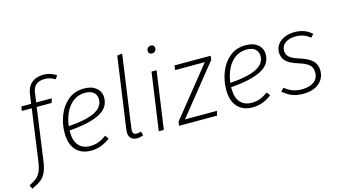

<svg xmlns="http://www.w3.org/2000/svg" viewBox="-147 -1114 2991 1684"><g transform="rotate(-15 1348.5 -272.0)"><path d="M208 -609 196 -522H337L326 -483H190L125 -13Q116 54 97.5 92.5Q79 131 49.5 153.5Q20 176 -33 200L-48 165Q-7 145 17 126Q41 107 56.5 74Q72 41 80 -15L145 -483H55L61 -522H150L163 -613Q172 -674 213 -707.5Q254 -741 319 -741Q350 -741 378 -732.5Q406 -724 435 -706L415 -674Q389 -689 367 -695.5Q345 -702 320 -702Q221 -702 208 -609Z M415 -209V-199Q415 -113 452.5 -71.5Q490 -30 555 -30Q597 -30 631.5 -43Q666 -56 705 -84L727 -51Q685 -20 643 -4.5Q601 11 553 11Q465 11 416 -43.5Q367 -98 367 -198Q367 -277 396 -354Q425 -431 484.5 -481.5Q544 -532 632 -532Q702 -532 742.5 -497.5Q783 -463 783 -409Q783 -316 687.5 -268.5Q592 -221 415 -209ZM418 -247Q577 -258 656 -297Q735 -336 735 -407Q735 -445 709 -469Q683 -493 632 -493Q567 -493 521.5 -457.5Q476 -422 450.5 -366Q425 -310 418 -247Z M943 -83Q942 -77 942 -67Q942 -48 950.5 -39Q959 -30 978 -30Q995 -30 1017 -38L1028 -2Q1000 11 972 11Q936 11 916 -8Q896 -27 896 -65Q896 -71 898 -89L989 -735L1035 -741Z M1289 -522 1215 0H1169L1243 -522ZM1257 -705Q1257 -722 1268 -733Q1279 -744 1296 -744Q1311 -744 1319.5 -735.5Q1328 -727 1328 -713Q1328 -696 1317 -685Q1306 -674 1290 -674Q1275 -674 1266 -682.5Q1257 -691 1257 -705Z M1780 -522 1775 -485 1418 -41H1708L1698 0H1353L1359 -37L1716 -481H1446L1452 -522Z M1882 -209V-199Q1882 -113 1919.5 -71.5Q1957 -30 2022 -30Q2064 -30 2098.5 -43Q2133 -56 2172 -84L2194 -51Q2152 -20 2110 -4.5Q2068 11 2020 11Q1932 11 1883 -43.5Q1834 -98 1834 -198Q1834 -277 1863 -354Q1892 -431 1951.5 -481.5Q2011 -532 2099 -532Q2169 -532 2209.5 -497.5Q2250 -463 2250 -409Q2250 -316 2154.5 -268.5Q2059 -221 1882 -209ZM1885 -247Q2044 -258 2123 -297Q2202 -336 2202 -407Q2202 -445 2176 -469Q2150 -493 2099 -493Q2034 -493 1988.5 -457.5Q1943 -422 1917.5 -366Q1892 -310 1885 -247Z M2699 -475 2674 -447Q2644 -470 2613 -481.5Q2582 -493 2543 -493Q2484 -493 2448.5 -467.5Q2413 -442 2413 -397Q2413 -362 2438.5 -339Q2464 -316 2530 -296Q2608 -271 2642 -236.5Q2676 -202 2676 -147Q2676 -78 2624 -33.5Q2572 11 2478 11Q2418 11 2375 -7.5Q2332 -26 2297 -58L2324 -86Q2358 -58 2394 -44Q2430 -30 2477 -30Q2547 -30 2587.5 -59.5Q2628 -89 2628 -144Q2628 -187 2602 -212Q2576 -237 2505 -259Q2427 -283 2396.5 -315Q2366 -347 2366 -396Q2366 -434 2388 -465Q2410 -496 2450 -514Q2490 -532 2543 -532Q2590 -532 2628 -518Q2666 -504 2699 -475Z"/></g></svg>

Font: Fira Sans ExtraLight
Style: Italic
Weight: 275
Italic angle: -8°
Designer: Carrois Corporate & Edenspiekermann AG
Foundry: Carrois Corporate GbR & Edenspiekermann AG
Version: Version 4.203